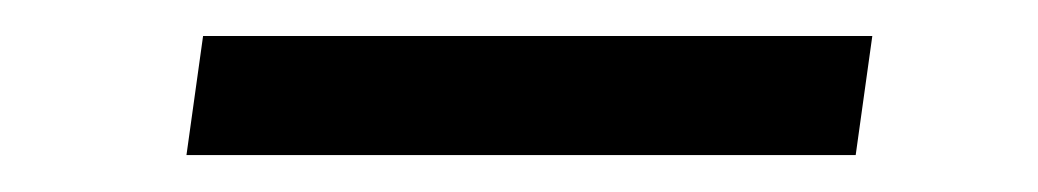

<svg xmlns="http://www.w3.org/2000/svg" viewBox="-20 -360 562 104"><path d="M452.5 -340.5 443.5 -276H81L90 -340.5Z"/></svg>

Font: Merriweather 60pt Medium
Style: Italic
Weight: 500
Italic angle: -7.8°
Version: Version 2.101